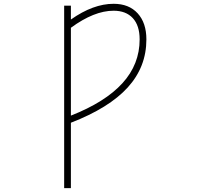

<svg xmlns="http://www.w3.org/2000/svg" viewBox="-20 -762 1040 1001"><path d="M349.6 -159.2Q528.3 -229.5 618.2 -328.1Q708 -426.8 708 -556.6Q708 -628.9 672.4 -667.5Q636.7 -706.1 572.3 -706.1Q470.7 -706.1 349.6 -617.2ZM349.6 -122.1V218.8H314.5V-732.4H349.6V-660.2Q465.8 -742.2 572.3 -742.2Q652.3 -742.2 697.8 -692.4Q743.2 -642.6 743.2 -556.6Q743.2 -413.1 646 -306.2Q548.8 -199.2 349.6 -122.1Z"/></svg>

Font: GenEi Gothic M ExtraLight
Style: Regular
Weight: 200
Designer: o_tamon (Modified); [Source Han Sans]
Ryoko NISHIZUKA  (kana & ideographs); Paul D. Hunt (Latin, Greek & Cyrillic); Wenl
Version: Version 1.1a;Original Version 1.004